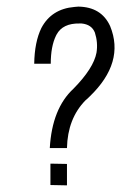

<svg xmlns="http://www.w3.org/2000/svg" viewBox="-20 -558 412 578"><path d="M131.8 -65.4 181.6 -64.5V0L131.8 -1ZM215.8 -538.1Q285.2 -537.1 311.5 -479.5Q356.4 -370.1 250 -267.6Q243.2 -260.7 237.3 -255.9Q183.6 -201.2 181.6 -112.3H129.9Q136.7 -231.4 201.2 -291Q261.7 -352.5 270.5 -399.4Q275.4 -429.7 265.6 -460Q255.9 -484.4 225.6 -487.3Q221.7 -487.3 219.7 -487.3Q168.9 -488.3 150.4 -454.1Q149.4 -451.2 148.4 -450.2Q132.8 -418 132.8 -366.2H83Q84 -431.6 104.5 -473.6Q134.8 -531.2 204.1 -537.1Q210.9 -538.1 215.8 -538.1Z"/></svg>

Font: Bratas-flat
Style: flat
Weight: 400
Designer: MUHAMMAD YONI
Version: Version 001.000